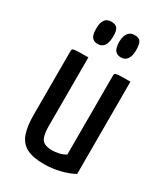

<svg xmlns="http://www.w3.org/2000/svg" viewBox="-176 -767 741 854"><g transform="rotate(30 194.5 -339.5)"><path d="M194 10Q134 10 102 -8Q70 -26 57.5 -63Q45 -100 45 -156V-484Q45 -492 48 -495Q51 -498 68.5 -499Q86 -500 128 -500V-149Q128 -117 133.5 -97.5Q139 -78 153.5 -69.5Q168 -61 195 -61Q209 -61 228 -65Q247 -69 263 -79V-484Q263 -492 266.5 -495Q270 -498 286.5 -499Q303 -500 344 -500V-26Q315 -10 275 0Q235 10 194 10ZM133 -572Q114 -572 103.5 -585Q93 -598 94 -632Q94 -658 104.5 -673.5Q115 -689 138 -689Q160 -689 169 -676.5Q178 -664 177 -634Q177 -604 166 -588Q155 -572 133 -572ZM252 -572Q233 -572 222.5 -585Q212 -598 212 -632Q213 -658 224 -673.5Q235 -689 257 -689Q280 -689 288 -676.5Q296 -664 296 -634Q296 -604 285 -588Q274 -572 252 -572Z"/></g></svg>

Font: Yanone Kaffeesatz
Style: Regular
Weight: 400
Designer: Yanone (Cyrillic: Daniel Pouzeot, Huerta Tipografica, and Cyreal)
Foundry: Yanone
Version: Version 2.003